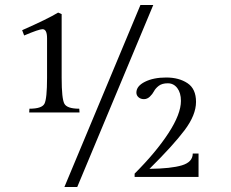

<svg xmlns="http://www.w3.org/2000/svg" viewBox="-20 -703 917 763"><path d="M236 40 538 -683H589L287 40ZM225 -394Q225 -310 236 -290.5Q247 -271 295 -271L296 -256H96L97 -271Q146 -271 156.5 -290.5Q167 -310 167 -394V-551Q167 -587 149 -587Q135 -587 76 -562L68 -583Q170 -628 211 -653L225 -647ZM574 -32Q660 -33 703 -46Q746 -59 746 -93H769V0H515V-13Q600 -98 649.5 -174Q699 -250 699 -302Q699 -334 684.5 -353Q670 -372 647 -372Q624 -372 611 -362Q598 -352 592 -340.5Q586 -329 575.5 -319Q565 -309 552 -309Q539 -309 530.5 -316.5Q522 -324 522 -335Q522 -361 556 -378Q590 -395 640.5 -395Q691 -395 725 -372.5Q759 -350 759 -298Q759 -246 713.5 -185.5Q668 -125 574 -32Z"/></svg>

Font: Gilda Display
Style: Regular
Weight: 400
Designer: Eduardo Rodriguez Tunni
Foundry: Eduardo Rodriguez Tunni
Version: Version 1.001